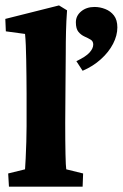

<svg xmlns="http://www.w3.org/2000/svg" viewBox="-22 -703 462 723"><path d="M11.7 0 8.8 -49.8 72.3 -65.4Q73.2 -78.1 74.7 -106.9Q76.2 -135.7 77.1 -168.9Q78.1 -202.1 78.1 -227.5V-352.5Q78.1 -384.8 77.6 -416.5Q77.1 -448.2 76.7 -477.5Q76.2 -506.8 75.2 -531.7Q74.2 -556.6 72.3 -575.2L0 -585L-2 -631.8L200.2 -682.6L230.5 -664.1Q227.5 -624 226.6 -585.4Q225.6 -546.9 225.6 -499Q225.6 -451.2 224.6 -379.9L223.6 -241.2Q223.6 -169.9 224.6 -123Q225.6 -76.2 227.5 -65.4L291 -49.8L289.1 0ZM289.1 -436.5 265.6 -472.7Q300.8 -489.3 314.9 -504.9Q329.1 -520.5 329.1 -535.2Q329.1 -547.9 319.3 -553.7Q309.6 -559.6 296.4 -565.4Q283.2 -571.3 273.4 -583Q263.7 -594.7 263.7 -619.1Q263.7 -643.6 283.7 -660.2Q303.7 -676.8 334 -676.8Q354.5 -676.8 374.5 -668.9Q394.5 -661.1 407.2 -644.5Q419.9 -627.9 419.9 -599.6Q419.9 -569.3 403.8 -538.1Q387.7 -506.8 357.9 -480Q328.1 -453.1 289.1 -436.5Z"/></svg>

Font: Crimson Pro ExtraBold
Style: Regular
Weight: 800
Designer: Jacques Le Bailly
Foundry: Baron von Fonthausen
Version: Version 1.003